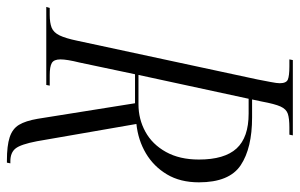

<svg xmlns="http://www.w3.org/2000/svg" viewBox="-197 -578 868 556"><g transform="rotate(90 237.0 -300.0)"><path d="M424 114Q381 114 356.5 106Q332 98 320.5 79Q309 60 303 25L258 -257H174L140 -96Q131 -60 131 -41Q131 -22 141.5 -16Q152 -10 176 -10H207L205 0H-21L-18 -10H2Q25 -10 39 -15.5Q53 -21 61.5 -38.5Q70 -56 77 -90L189 -611Q193 -632 196.5 -650Q200 -668 200 -676Q200 -695 189.5 -699.5Q179 -704 151 -704H131L133 -714H351L349 -704H328Q302 -704 288.5 -699.5Q275 -695 267.5 -678.5Q260 -662 253 -624L247 -596H299Q388 -596 437.5 -563Q487 -530 487 -442Q487 -388 464 -349.5Q441 -311 403 -288.5Q365 -266 318 -261L368 27Q377 74 389 89Q401 104 426 104H432L430 114ZM261 -267Q304 -267 340.5 -287Q377 -307 399 -346.5Q421 -386 421 -442Q421 -516 389 -551Q357 -586 288 -586H245L176 -267Z"/></g></svg>

Font: Noto Serif Display ExtraCondensed Light
Style: Italic
Weight: 300
Width: 2
Italic angle: -12°
Designer: Monotype Design Team
Foundry: Monotype Imaging Inc.
Version: Version 2.009